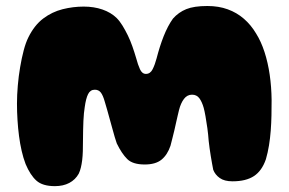

<svg xmlns="http://www.w3.org/2000/svg" viewBox="-20 -612 986 656"><path d="M167.5 24Q125.5 24 104.5 5.2Q83.5 -13.5 67.5 -51.5Q59.5 -72.5 54 -96.5Q48.5 -120.5 45 -147.2Q41.5 -174 39.8 -201.8Q38 -229.5 38 -258Q38 -287.5 40.8 -319.5Q43.5 -351.5 48.8 -382.5Q54 -413.5 61 -440Q68 -466.5 77 -484.5Q97.5 -526 127.8 -548.8Q158 -571.5 193.8 -580.5Q229.5 -589.5 266 -589.5Q301 -589.5 330 -579.5Q359 -569.5 378.5 -550.5Q389 -540 398.5 -524.5Q408 -509 416.8 -491Q425.5 -473 432.5 -453Q439.5 -433 445.5 -412.5Q451 -391.5 458.2 -375.5Q465.5 -359.5 478.5 -359.5Q493.5 -359.5 501.5 -375.5Q509.5 -391.5 515 -412.5Q520 -432 526 -451Q532 -470 539 -487.8Q546 -505.5 554 -520.8Q562 -536 571 -548.5Q590 -570 616.5 -580.8Q643 -591.5 688.5 -591.5Q727 -591.5 758 -580.2Q789 -569 813.2 -548Q837.5 -527 855 -497.5Q872 -470.5 883.8 -434.2Q895.5 -398 901.5 -356.5Q907.5 -315 908 -270.5Q908 -244.5 907.5 -218Q907 -191.5 905 -165.5Q903 -139.5 899 -115Q895 -90.5 888.5 -68Q875 -28.5 847.8 -10.5Q820.5 7.5 774.5 7.5Q746.5 7.5 730.8 -3.8Q715 -15 708.5 -32Q706.5 -41.5 704.5 -53.5Q702.5 -65.5 700.2 -78.5Q698 -91.5 696.2 -104.8Q694.5 -118 693 -130.5Q691.5 -152 688.5 -174Q685.5 -196 682.2 -214.2Q679 -232.5 676 -243.5Q670 -264.5 661 -276.5Q652 -288.5 636 -288.5Q619.5 -288.5 608.5 -274Q597.5 -259.5 591.5 -235.5Q590 -228.5 587.2 -217.5Q584.5 -206.5 581.8 -193.8Q579 -181 575.8 -167Q572.5 -153 569 -139.5Q565.5 -126 562.5 -114Q552 -83 531.8 -66.5Q511.5 -50 474.5 -50Q433.5 -50 414.8 -68.5Q396 -87 379 -122Q376 -130.5 372 -143.8Q368 -157 363.8 -173Q359.5 -189 354.8 -205.5Q350 -222 346 -237.2Q342 -252.5 338 -264.5Q332 -286 324.5 -295.8Q317 -305.5 304 -305.5Q288.5 -305.5 281 -290.5Q273.5 -275.5 269.5 -246Q268 -237 266.8 -225.2Q265.5 -213.5 265 -199Q264.5 -184.5 264 -167.8Q263.5 -151 263.5 -132Q263.5 -112 263 -95.5Q262.5 -79 260.8 -64.8Q259 -50.5 256.2 -39.2Q253.5 -28 249 -18.5Q237.5 2 216.8 13Q196 24 167.5 24Z"/></svg>

Font: Gluten
Style: Bold
Weight: 700
Designer: Tyler Finck
Foundry: Etcetera Type Company
Version: Version 1.204